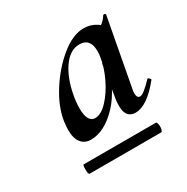

<svg xmlns="http://www.w3.org/2000/svg" viewBox="-95 -721 507 521"><g transform="rotate(-30 158.5 -460.5)"><path d="M53 -415Q53 -422 55 -440Q61 -482 89.5 -527Q118 -572 155.5 -602.5Q193 -633 227 -633Q249 -633 267 -621Q285 -609 288 -586L249 -606Q260 -608 272 -616.5Q284 -625 291 -637Q293 -639 296 -638Q299 -637 299 -635L260 -426Q258 -416 258 -412Q258 -396 268 -396Q279 -396 309 -428H310Q312 -428 315 -424.5Q318 -421 317 -420Q272 -364 236 -364Q205 -364 205 -402Q205 -417 207 -426L223 -525L243 -537Q221 -450 179 -405.5Q137 -361 94 -361Q75 -361 64 -374.5Q53 -388 53 -415ZM40 -299Q40 -313 43 -313H269Q271 -313 272.5 -308.5Q274 -304 274 -298Q274 -293 272.5 -288Q271 -283 269 -283H44Q40 -283 40 -299ZM227 -540Q229 -548 229 -561Q229 -601 195 -601Q166 -601 144 -570Q122 -539 113 -490Q109 -469 109 -450Q109 -427 115.5 -416.5Q122 -406 133 -406Q152 -406 172.5 -428Q193 -450 208 -481.5Q223 -513 227 -540Z"/></g></svg>

Font: Cormorant Infant
Style: Bold Italic
Weight: 700
Italic angle: -10°
Designer: Christian Thalmann (Catharsis Fonts)
Foundry: Catharsis Fonts
Version: Version 4.000